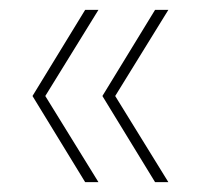

<svg xmlns="http://www.w3.org/2000/svg" viewBox="-20 -490 414 390"><path d="M295 -120 188 -295 295 -470H322L214 -295L322 -120ZM153 -120 46 -295 153 -470H180L72 -295L180 -120Z"/></svg>

Font: DM Sans 11pt Thin
Style: Regular
Weight: 250
Version: Version 4.004;gftools[0.9.30]